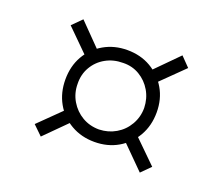

<svg xmlns="http://www.w3.org/2000/svg" viewBox="-83 -648 806 694"><g transform="rotate(20 319.5 -301.5)"><path d="M318 -124Q268 -124 228 -147Q188 -170 165.5 -210Q143 -250 143 -301Q143 -352 165.5 -391.5Q188 -431 228 -454Q268 -477 318 -477Q369 -477 408.5 -454Q448 -431 471 -391.5Q494 -352 494 -301Q494 -250 471 -210Q448 -170 408.5 -147Q369 -124 318 -124ZM130 -76 94 -111 199 -214 233 -179ZM319 -172Q354 -173 383 -190Q412 -207 429 -236.5Q446 -266 446 -301Q445 -337 428 -366Q411 -395 382.5 -412Q354 -429 319 -428Q282 -428 252.5 -411.5Q223 -395 206 -366Q189 -337 190 -301Q190 -265 207.5 -235.5Q225 -206 254 -189Q283 -172 319 -172ZM511 -76 407 -180 442 -213 546 -111ZM196 -390 94 -491 130 -527 232 -423ZM442 -389 409 -424 511 -527 546 -491Z"/></g></svg>

Font: Piazzolla Thin Light
Style: Regular
Weight: 300
Version: Version 2.005